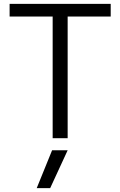

<svg xmlns="http://www.w3.org/2000/svg" viewBox="-20 -719 626 999"><path d="M254 -633H30V-699H556V-633H332V0H254ZM251 63H332L241 260H171Z"/></svg>

Font: Prompt Light
Style: Regular
Weight: 300
Designer: Katatrad Team
Foundry: CadsonDemak
Version: Version 1.001